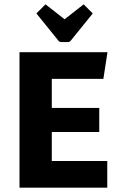

<svg xmlns="http://www.w3.org/2000/svg" viewBox="-20 -866 557 886"><path d="M219 -257V-123H475V0H70V-625H476L457 -502H219V-368H438V-257ZM190 -846 278 -777 366 -846 408 -804 307 -679Q302 -672 294 -672H262Q254 -672 249 -679L148 -804Z"/></svg>

Font: Changa SemiBold
Style: Regular
Weight: 600
Designer: Eduardo Rodriguez Tunni
Foundry: Eduardo Rodriguez Tunni
Version: Version 3.002; ttfautohint (v1.8.2)